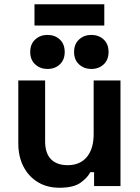

<svg xmlns="http://www.w3.org/2000/svg" viewBox="-20 -874 656 902"><path d="M259 8Q201 8 157.5 -18.5Q114 -45 90 -92Q66 -139 66 -200V-496H192V-210Q192 -154 219.5 -126Q247 -98 298 -98Q356 -98 388 -136.5Q420 -175 420 -244V-496H546V0H422V-65H404Q392 -40 359 -16Q326 8 259 8ZM409 -550Q375 -550 351.5 -571.5Q328 -593 328 -630Q328 -667 351.5 -688.5Q375 -710 409 -710Q444 -710 467 -688.5Q490 -667 490 -630Q490 -593 467 -571.5Q444 -550 409 -550ZM203 -550Q169 -550 145.5 -571.5Q122 -593 122 -630Q122 -667 145.5 -688.5Q169 -710 203 -710Q238 -710 261 -688.5Q284 -667 284 -630Q284 -593 261 -571.5Q238 -550 203 -550ZM142 -754V-854H470V-754Z"/></svg>

Font: Space Grotesk Light
Style: Bold
Weight: 700
Version: Version 2.000